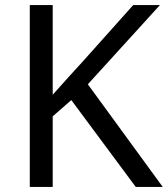

<svg xmlns="http://www.w3.org/2000/svg" viewBox="-20 -734 659 754"><path d="M619 0H513L260 -341L187 -277V0H97V-714H187V-362Q217 -396 248 -430Q279 -464 310 -498L503 -714H608L325 -403Z"/></svg>

Font: loriya05
Style: Book
Weight: 400
Designer: Jelle Bosma - Monotype Design Team
Foundry: Monotype Imaging Inc.
Version: Version 2.003